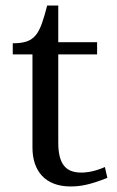

<svg xmlns="http://www.w3.org/2000/svg" viewBox="-20 -658 422 692"><path d="M26 -502V-462H97V-126C97 -42 143 14 234 14C268 14 302 9 367 -17L358 -56C327 -42 297 -36 273 -36C220 -36 190 -63 190 -144V-462H330V-506H190V-638H150C123 -535 109 -502 26 -502Z"/></svg>

Font: LT Superior Serif Medium
Style: Regular
Weight: 500
Designer: Daniel Lyons
Foundry: LyonsType
Version: Version 2.120;FEAKit 1.0